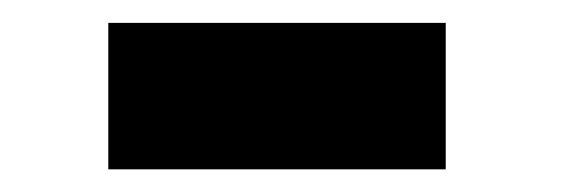

<svg xmlns="http://www.w3.org/2000/svg" viewBox="-20 -390 490 167"><path d="M367.7 -242.7H74.2V-370.1H367.7Z"/></svg>

Font: Vazir Black UI
Style: Black-UI
Weight: 900
Designer: Saber Rastikerdar
Foundry: Saber Rastikerdar
Version: Version 30.1.0